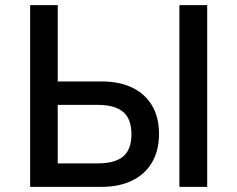

<svg xmlns="http://www.w3.org/2000/svg" viewBox="-20 -725 920 745"><path d="M97 0V-705H204V-409H374Q443 -409 493 -385Q543 -361 570 -315.5Q597 -270 597 -206Q597 -141 570 -95Q543 -49 493 -24.5Q443 0 374 0ZM204 -91H359Q426 -91 458 -118Q490 -145 490 -204Q490 -264 457.5 -291Q425 -318 360 -318H204ZM676 0V-705H784V0Z"/></svg>

Font: Nunito Sans 7pt SemiCondensed SemiBold
Style: Regular
Weight: 600
Width: 4
Designer: Vernon Adams
Foundry: Vernon Adams
Version: Version 3.101;gftools[0.9.27]